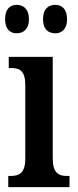

<svg xmlns="http://www.w3.org/2000/svg" viewBox="-20 -770 319 790"><path d="M208 -633C232 -633 256 -648 256 -691C256 -735 232 -750 208 -750C180 -750 157 -735 157 -691C157 -648 180 -633 208 -633ZM49 -633C74 -633 99 -648 99 -691C99 -735 74 -750 49 -750C23 -750 1 -735 1 -691C1 -648 23 -633 49 -633ZM14 0H266V-46H256C220 -46 197 -59 197 -119V-536H16V-490H27C62 -490 84 -477 84 -421V-117C84 -59 60 -46 24 -46H14Z"/></svg>

Font: Noto Serif Lao ExtraCondensed SemiBold
Style: Regular
Weight: 600
Width: 2
Designer: Monotype Design Team
Foundry: Monotype Imaging Inc.
Version: Version 2.003